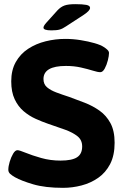

<svg xmlns="http://www.w3.org/2000/svg" viewBox="-20 -895 590 923"><path d="M283 8Q197 8 139.5 -9Q82 -26 52 -43Q38 -51 29 -59Q20 -67 20 -79Q20 -95 26.5 -117Q33 -139 43 -156Q53 -173 64 -173Q73 -173 103.5 -160.5Q134 -148 178 -135.5Q222 -123 271 -123Q326 -123 350.5 -139Q375 -155 375 -191Q375 -222 352.5 -240Q330 -258 293 -271.5Q256 -285 211 -300Q182 -310 151 -324Q120 -338 93.5 -360.5Q67 -383 50.5 -418Q34 -453 34 -504Q34 -558 56 -597Q78 -636 115.5 -660.5Q153 -685 199.5 -696.5Q246 -708 294 -708Q331 -708 368 -702Q405 -696 434.5 -687.5Q464 -679 479 -669Q490 -662 497 -655Q504 -648 504 -640Q504 -627 498.5 -605Q493 -583 483.5 -565.5Q474 -548 462 -548Q450 -548 426 -555.5Q402 -563 369 -570.5Q336 -578 297 -578Q189 -578 189 -515Q189 -490 206 -475.5Q223 -461 251 -450.5Q279 -440 313 -429Q349 -416 387.5 -401Q426 -386 458.5 -363Q491 -340 511 -303Q531 -266 531 -209Q531 -148 509.5 -106.5Q488 -65 452 -40Q416 -15 372 -3.5Q328 8 283 8ZM227 -749Q189 -749 189 -762Q189 -766 192 -771.5Q195 -777 202 -785L256 -845Q272 -862 290 -868.5Q308 -875 342 -875Q377 -875 395 -871.5Q413 -868 413 -857Q413 -844 383 -824L297 -768Q281 -757 267 -753Q253 -749 227 -749Z"/></svg>

Font: Asap Semi Expanded
Style: Bold
Weight: 700
Width: 6
Designer: Pablo Cosgaya
Foundry: Omnibus-Type
Version: Version 3.001; ttfautohint (v1.8.4.7-5d5b)